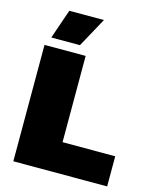

<svg xmlns="http://www.w3.org/2000/svg" viewBox="-128 -964 860 1052"><g transform="rotate(15 302.5 -438.0)"><path d="M132.8 -876H329.1L237.8 -709H75.2ZM283.2 -170.9H582V0H49.8V-660.2H283.2Z"/></g></svg>

Font: Work Sans Black
Style: Regular
Weight: 900
Designer: Wei Huang
Foundry: Wei Huang
Version: Version 2.012